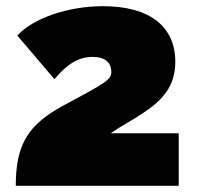

<svg xmlns="http://www.w3.org/2000/svg" viewBox="-20 -601 639 621"><path d="M558 0V-170H338C374 -195 412 -214 445 -237C502 -275 547 -319 547 -401C547 -514 466 -581 313 -581C200 -581 87 -542 36 -486L156 -345C199 -396 236 -417 280 -417C317 -417 340 -401 340 -368C340 -344 326 -335 182 -258C71 -197 31 -134 31 0Z"/></svg>

Font: Raleway Black
Style: Regular
Weight: 900
Designer: Matt McInerney, Pablo Impallari, Rodrigo Fuenzalida
Foundry: Matt McInerney, Pablo Impallari, Rodrigo Fuenzalida
Version: Version 3.000g; ttfautohint (v1.5) -l 8 -r 28 -G 28 -x 14 -D